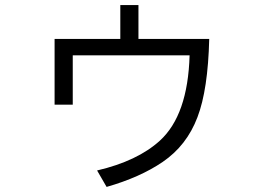

<svg xmlns="http://www.w3.org/2000/svg" viewBox="-20 -691 1040 759"><path d="M455.6 -670.9H527.3V-537.1H807.1Q802.2 -336.4 760.7 -228Q718.3 -115.7 623 -50.8Q533.2 10.3 401.4 47.9L363.8 -17.1Q522.9 -54.2 611.8 -134.8Q722.7 -235.8 729.5 -472.2H267.6V-277.3H195.8V-537.1H455.6Z"/></svg>

Font: BIZ UDGothic
Style: Regular
Weight: 400
Monospace: yes
Designer: TypeBank Co., Ltd.
Foundry: Morisawa Inc.
Version: Version 1.05